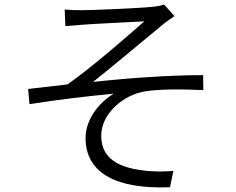

<svg xmlns="http://www.w3.org/2000/svg" viewBox="-20 -785 1040 846"><path d="M265 -743 268 -670C288 -672 317 -674 343 -676C386 -680 571 -688 616 -691C552 -635 389 -491 277 -413C226 -407 158 -399 104 -393L110 -326C234 -346 371 -362 481 -372C427 -341 357 -267 357 -177C357 -26 487 50 729 40L744 -32C708 -29 661 -27 602 -35C510 -48 426 -82 426 -187C426 -284 524 -369 623 -383C682 -392 777 -393 876 -388L875 -454C728 -454 545 -441 390 -424C472 -489 625 -617 700 -679C713 -690 737 -706 749 -714L703 -765C692 -761 674 -757 652 -755C595 -749 385 -740 341 -740C311 -740 288 -741 265 -743Z"/></svg>

Font: Noto Sans CJK SC DemiLight
Style: Regular
Weight: 350
Designer: Ryoko NISHIZUKA 西塚涼子 (kana, bopomofo & ideographs); Paul D. Hunt (Latin, Greek & Cyrillic); Sandoll Communications 산돌커뮤니
Foundry: Adobe
Version: Version 2.004;hotconv 1.0.118;makeotfexe 2.5.65603